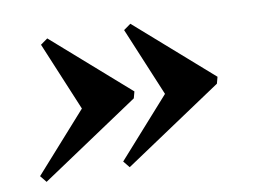

<svg xmlns="http://www.w3.org/2000/svg" viewBox="-56 -509 798 600"><g transform="rotate(-10 342.5 -209.5)"><path d="M46.8 11.3 29.8 -9.7 195.2 -195.2 104 -413.7 126.6 -429.8 366.1 -219.4 360.5 -198.4ZM310.5 11.3 293.5 -9.7 458.9 -195.2 367.7 -413.7 390.3 -429.8 629.8 -219.4 624.2 -198.4Z"/></g></svg>

Font: Playfair 5pt SemiExpanded Light Black
Style: Italic
Weight: 900
Italic angle: -15.6°
Version: Version 2.001;gftools[0.9.30]